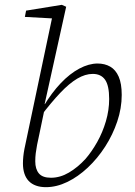

<svg xmlns="http://www.w3.org/2000/svg" viewBox="-20 -763 558 795"><path d="M170 12Q147 12 129 5.5Q111 -1 99 -13.5Q87 -26 81 -44.5Q75 -63 75 -86Q75 -114 81 -145.5Q87 -177 95 -212L199 -705L211 -686L83 -693L88 -719L236 -743L254 -735L165 -333L168 -328L143 -208Q137 -182 133.5 -163Q130 -144 128 -128.5Q126 -113 126 -95Q126 -63 141 -45Q156 -27 191 -27Q229 -27 265.5 -48.5Q302 -70 334 -105Q360 -135 382.5 -175Q405 -215 418.5 -261Q432 -307 432 -353Q432 -409 415 -433Q398 -457 364 -457Q333 -457 300 -437.5Q267 -418 229.5 -378.5Q192 -339 148 -281L143 -324H161Q194 -379 231.5 -418.5Q269 -458 308.5 -479Q348 -500 384 -500Q414 -500 436.5 -487Q459 -474 471.5 -445.5Q484 -417 484 -370Q484 -315 465.5 -260Q447 -205 415.5 -156Q384 -107 343.5 -69Q303 -31 258.5 -9.5Q214 12 170 12Z"/></svg>

Font: Source Serif 4 Light
Style: Italic
Weight: 300
Italic angle: -12°
Designer: Frank Grießhammer
Foundry: Adobe Systems Incorporated
Version: Version 4.004;hotconv 1.0.116;makeotfexe 2.5.65601